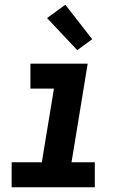

<svg xmlns="http://www.w3.org/2000/svg" viewBox="-20 -788 540 808"><path d="M29 0V-105H156L207 -415H108V-520H349L281 -105H379V0ZM305 -577 178 -712 255 -768 368 -623Z"/></svg>

Font: Iosevka SS04 Extrabold Oblique
Style: Regular
Weight: 800
Italic angle: -9°
Monospace: yes
Designer: Belleve Invis
Foundry: Belleve Invis
Version: Version 19.0.0; ttfautohint (v1.8.4)